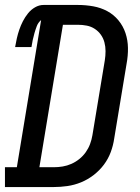

<svg xmlns="http://www.w3.org/2000/svg" viewBox="-44 -755 564 775"><path d="M-24 0V-80H24L122 -674Q110 -664 104.5 -649.5Q99 -635 95 -621Q91 -607 88 -593Q85 -579 83 -565H17Q20 -583 24 -600.5Q28 -618 34 -635.5Q40 -653 48.5 -669.5Q57 -686 69 -701Q81 -716 97.5 -725.5Q114 -735 132 -735H270Q302 -735 332.5 -729.5Q363 -724 389 -710Q415 -696 434 -673Q453 -650 462.5 -621.5Q472 -593 472.5 -561.5Q473 -530 467 -498L417 -196Q413 -168 403 -141Q393 -114 375.5 -90.5Q358 -67 334 -48.5Q310 -30 283 -19Q256 -8 228 -4Q200 0 173 0ZM173 -80Q191 -80 209 -83Q227 -86 244 -93.5Q261 -101 276 -113Q291 -125 302 -140.5Q313 -156 319.5 -173.5Q326 -191 329 -209L379 -511Q382 -530 382 -548.5Q382 -567 377.5 -584Q373 -601 363 -615Q353 -629 338.5 -638.5Q324 -648 306.5 -651.5Q289 -655 270 -655H210L115 -80Z"/></svg>

Font: Iosevka Slab Medium Oblique
Style: Regular
Weight: 500
Italic angle: -9°
Monospace: yes
Designer: Belleve Invis
Foundry: Belleve Invis
Version: Version 11.1.1; ttfautohint (v1.8.3)